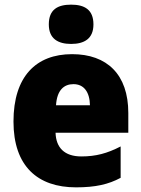

<svg xmlns="http://www.w3.org/2000/svg" viewBox="-20 -796 608 826"><path d="M286 -776C228 -776 190 -755 190 -691C190 -629 230 -607 286 -607C342 -607 382 -629 382 -691C382 -755 343 -776 286 -776ZM290 -563C135 -563 38 -467 38 -273C38 -81 142 10 307 10C391 10 447 -3 499 -31V-166C441 -136 392 -123 330 -123C257 -123 221 -161 219 -225H532V-310C532 -476 440 -563 290 -563ZM296 -434C341 -434 366 -400 367 -343H221C225 -408 255 -434 296 -434Z"/></svg>

Font: Noto Sans Georgian SemiCondensed Black
Style: Regular
Weight: 900
Width: 4
Designer: Monotype Design Team, Akaki Razmadze
Foundry: Google LLC
Version: Version 2.005